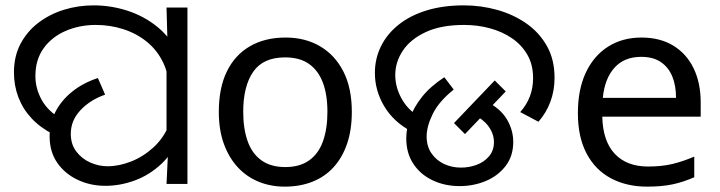

<svg xmlns="http://www.w3.org/2000/svg" viewBox="-20 -686 2684 716"><path d="M179 -185Q130 -210 97.5 -245Q65 -280 48.5 -323.5Q32 -367 32 -416Q32 -476 56.5 -522.5Q81 -569 123 -601Q165 -633 218 -649.5Q271 -666 329 -666Q394 -666 455.5 -646Q517 -626 566 -586.5Q615 -547 644 -487Q673 -427 673 -347L611 -344Q611 -405 589 -451.5Q567 -498 528.5 -529.5Q490 -561 440.5 -577Q391 -593 337 -593Q277 -593 225.5 -571Q174 -549 143 -506.5Q112 -464 112 -402Q112 -356 135.5 -313.5Q159 -271 208 -243L179 -185ZM373 7Q317 7 269.5 -15.5Q222 -38 193.5 -79Q165 -120 165 -178Q165 -227 187 -269.5Q209 -312 249.5 -344.5Q290 -377 345 -395L372 -333Q317 -314 280.5 -275.5Q244 -237 244 -187Q244 -148 264.5 -121Q285 -94 316.5 -80Q348 -66 381 -66Q424 -66 469.5 -84Q515 -102 553 -137Q591 -172 612 -224L650 -180Q626 -116 581.5 -74.5Q537 -33 482.5 -13Q428 7 373 7ZM606 -106 601 -144V-471L605 -511L601 -658H679V0H601Z M1292 -269Q1292 -202 1274.5 -150.5Q1257 -99 1224.5 -63Q1192 -27 1145.5 -8.5Q1099 10 1042 10Q989 10 944 -8.5Q899 -27 866 -63Q833 -99 814.5 -150.5Q796 -202 796 -269Q796 -358 826 -419.5Q856 -481 912 -513.5Q968 -546 1045 -546Q1118 -546 1173.5 -513.5Q1229 -481 1260.5 -419.5Q1292 -358 1292 -269ZM887 -269Q887 -206 903.5 -159.5Q920 -113 955 -88Q990 -63 1044 -63Q1098 -63 1133 -88Q1168 -113 1184.5 -159.5Q1201 -206 1201 -269Q1201 -333 1184 -378Q1167 -423 1132.5 -447.5Q1098 -472 1043 -472Q961 -472 924 -418Q887 -364 887 -269Z M1514 -196Q1448 -231 1413 -289.5Q1378 -348 1378 -414Q1378 -467 1400.5 -513Q1423 -559 1466 -593.5Q1509 -628 1570.5 -647Q1632 -666 1710 -666Q1774 -666 1834.5 -649Q1895 -632 1943 -598.5Q1991 -565 2019.5 -514.5Q2048 -464 2048 -396Q2048 -348 2032.5 -306.5Q2017 -265 1988 -232L1920 -268Q1944 -295 1956 -326.5Q1968 -358 1968 -395Q1968 -445 1946.5 -482Q1925 -519 1889 -543.5Q1853 -568 1807 -580.5Q1761 -593 1711 -593Q1625 -593 1568 -566.5Q1511 -540 1482.5 -497.5Q1454 -455 1454 -406Q1454 -361 1477.5 -318.5Q1501 -276 1541 -253L1514 -196ZM1495 -170Q1495 -207 1509 -246.5Q1523 -286 1554 -325Q1585 -364 1637 -398L1672 -352Q1617 -308 1594 -261.5Q1571 -215 1571 -177Q1571 -141 1588.5 -115Q1606 -89 1635 -75Q1664 -61 1699 -61Q1730 -61 1758 -71.5Q1786 -82 1804 -103.5Q1822 -125 1822 -156Q1822 -187 1802 -214.5Q1782 -242 1739 -263L1790 -310Q1846 -282 1870 -241.5Q1894 -201 1894 -157Q1894 -104 1865.5 -67Q1837 -30 1791.5 -11Q1746 8 1694 8Q1639 8 1593.5 -13.5Q1548 -35 1521.5 -75Q1495 -115 1495 -170ZM1673 -227 1825 -386 1866 -345 1714 -186Z M2372 -546Q2441 -546 2490.5 -516Q2540 -486 2566.5 -431.5Q2593 -377 2593 -304V-251H2226Q2228 -160 2272.5 -112.5Q2317 -65 2397 -65Q2448 -65 2487.5 -74.5Q2527 -84 2569 -102V-25Q2528 -7 2488 1.5Q2448 10 2393 10Q2317 10 2258.5 -21Q2200 -52 2167.5 -113.5Q2135 -175 2135 -264Q2135 -352 2164.5 -415Q2194 -478 2247.5 -512Q2301 -546 2372 -546ZM2371 -474Q2308 -474 2271.5 -433.5Q2235 -393 2228 -321H2501Q2501 -367 2487 -401Q2473 -435 2444.5 -454.5Q2416 -474 2371 -474Z"/></svg>

Font: loriya85
Style: Book
Weight: 400
Designer: Jelle Bosma - Monotype Design Team
Foundry: Monotype Imaging Inc.
Version: Version 2.003